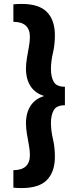

<svg xmlns="http://www.w3.org/2000/svg" viewBox="-20 -861 374 976"><path d="M90 95Q80 95 68.5 94.5Q57 94 48 93V4Q132 4 132 -73Q132 -95 127 -122.5Q122 -150 117 -179.5Q112 -209 112 -234Q112 -288 136 -324Q160 -360 205 -373Q160 -386 136 -422Q112 -458 112 -512Q112 -538 117 -567Q122 -596 127 -624Q132 -652 132 -673Q132 -750 48 -750V-839Q57 -840 68.5 -840.5Q80 -841 90 -841Q179 -841 219 -799.5Q259 -758 259 -682Q259 -633 249 -591.5Q239 -550 239 -509Q239 -471 253 -445.5Q267 -420 310 -420V-326Q267 -326 253 -300.5Q239 -275 239 -237Q239 -197 249 -155Q259 -113 259 -64Q259 12 219 53.5Q179 95 90 95Z"/></svg>

Font: Freeman
Style: Regular
Weight: 400
Designer: Vernon Adams, Aoife Mooney, Rodrigo Fuenzalida
Foundry: Rodrigo Fuenzalida
Version: Version 1.000; ttfautohint (v1.8.4.7-5d5b)